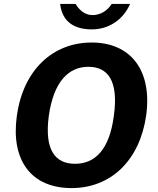

<svg xmlns="http://www.w3.org/2000/svg" viewBox="-20 -950 804 980"><path d="M644 -930H550C528 -894 491 -873 452 -873C413 -873 384 -899 366 -930H287C298 -835 363 -800 449 -800C533 -800 608 -847 644 -930ZM345 10C546 10 693 -131 726 -360C758 -591 647 -733 448 -733C247 -733 98 -590 66 -359C34 -130 141 10 345 10ZM363 -114C262 -114 206 -184 229 -358C254 -535 331 -609 431 -609C532 -609 586 -536 561 -358C538 -183 463 -114 363 -114Z"/></svg>

Font: United Sans
Style: Bold Italic
Weight: 700
Italic angle: -8°
Designer: Pablo Impallari, Rodrigo Fuenzalida (Modified by Dan O. Williams)
Version: Version 1.000;PS 001.000;hotconv 1.0.88;makeotf.lib2.5.64775